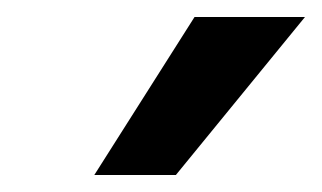

<svg xmlns="http://www.w3.org/2000/svg" viewBox="-20 -746 379 226"><path d="M209 -726H339L187 -540H91Z"/></svg>

Font: Niramit SemiBold
Style: Italic
Weight: 600
Italic angle: -10°
Designer: Katatrad Aksorn Co.,Ltd.
Foundry: Cadson Demak Co.,Ltd.
Version: Version 1.001; ttfautohint (v1.6)